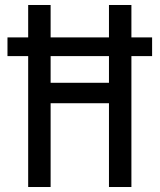

<svg xmlns="http://www.w3.org/2000/svg" viewBox="-20 -750 640 770"><path d="M93 0V-525H10V-600H93V-730H183V-600H417V-730H507V-600H590V-525H507V0H417V-336H183V0ZM183 -418H417V-525H183Z"/></svg>

Font: JetBrains Mono NL
Style: Regular
Weight: 400
Monospace: yes
Designer: Philipp Nurullin, Konstantin Bulenkov
Foundry: JetBrains
Version: Version 2.305; ttfautohint (v1.8.4.7-5d5b)